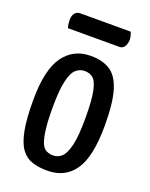

<svg xmlns="http://www.w3.org/2000/svg" viewBox="-130 -734 635 813"><g transform="rotate(20 188.0 -327.0)"><path d="M184 10Q146 10 116.5 0.5Q87 -9 67 -36Q47 -63 37 -114.5Q27 -166 27 -250Q27 -387 71 -448.5Q115 -510 193 -510Q246 -510 280.5 -488Q315 -466 332 -410Q349 -354 349 -253Q349 -113 307 -51.5Q265 10 184 10ZM186 -59Q208 -59 224.5 -74.5Q241 -90 251 -132Q261 -174 261 -252Q261 -332 253 -372.5Q245 -413 230 -427Q215 -441 190 -441Q168 -441 151 -425.5Q134 -410 124.5 -368Q115 -326 115 -248Q115 -187 120 -149Q125 -111 133.5 -91.5Q142 -72 156 -65.5Q170 -59 186 -59ZM61 -587Q58 -597 57 -606Q56 -615 56 -624Q56 -641 64.5 -652.5Q73 -664 89 -664H316Q320 -654 322 -645.5Q324 -637 324 -629Q323 -610 315 -598.5Q307 -587 293 -587Z"/></g></svg>

Font: Yanone Kaffeesatz
Style: Regular
Weight: 400
Designer: Yanone (Cyrillic: Daniel Pouzeot, Huerta Tipografica, and Cyreal)
Foundry: Yanone
Version: Version 2.003